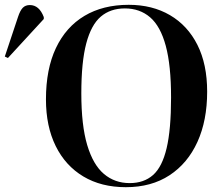

<svg xmlns="http://www.w3.org/2000/svg" viewBox="-144 -764 927 798"><path d="M379 14Q277 14 202.5 -30.5Q128 -75 87.5 -157Q47 -239 47 -351Q47 -477 88.5 -564.5Q130 -652 207 -698Q284 -744 391 -744Q489 -744 562.5 -701Q636 -658 676.5 -577.5Q717 -497 717 -383Q717 -263 676.5 -174Q636 -85 560.5 -35.5Q485 14 379 14ZM395 -3Q454 -3 492 -36.5Q530 -70 548.5 -148Q567 -226 567 -359Q567 -492 545 -573.5Q523 -655 480 -692Q437 -729 375 -729Q315 -729 275 -695Q235 -661 214.5 -583.5Q194 -506 194 -376Q194 -243 218.5 -161Q243 -79 288 -41Q333 -3 395 -3ZM-111 -523 -124 -529 -69 -694Q-60 -721 -49 -732Q-38 -743 -20 -743Q19 -743 38 -693V-685Z"/></svg>

Font: Literata 72pt SemiBold
Style: Regular
Weight: 600
Designer: Latin by Veronika Burian and Jose Scaglione. Greek by Irene Vlachou. Cyrillic by Vera Evstafieva.
Foundry: TypeTogether
Version: Version 3.002